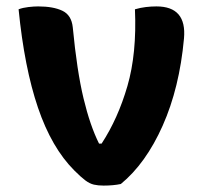

<svg xmlns="http://www.w3.org/2000/svg" viewBox="-20 -569 640 599"><path d="M99 -549Q146 -549 174.5 -535.5Q203 -522 207 -484Q220 -348 240.5 -262.5Q261 -177 289 -121H297Q348 -199 377.5 -300.5Q407 -402 401 -540Q418 -545 435 -547Q452 -549 468 -549Q563 -549 554 -449Q540 -295 487.5 -177Q435 -59 357 5Q334 10 303 10Q286 10 273 7Q260 4 246.5 -6Q233 -16 212 -37Q141 -108 98.5 -233Q56 -358 38 -540Q51 -545 68.5 -547Q86 -549 99 -549Z"/></svg>

Font: Recursive Sn Csl St XBd
Style: Regular
Weight: 800
Version: Version 1.085;hotconv 1.1.0;makeotfexe 2.6.0; ttfautohint (v